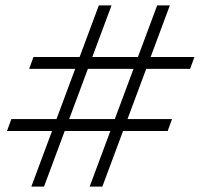

<svg xmlns="http://www.w3.org/2000/svg" viewBox="-20 -692 740 711"><path d="M346 -672H393L143 -1H96ZM562 -672H609L359 -1H312ZM684 -437H88L104 -481H700ZM601 -207H6L22 -251H617Z"/></svg>

Font: Brygada 1918 SemiBold
Style: Italic
Weight: 600
Italic angle: -8°
Designer: Mateusz Machalski | Borys Kosmynka | Przemek Hoffer
Foundry: NIEPODLEGLA 2018
Version: Version 3.006